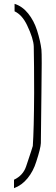

<svg xmlns="http://www.w3.org/2000/svg" viewBox="-20 -719 291 1001"><path d="M56 -699Q97 -686 127 -648.5Q157 -611 173 -561Q191 -504 196 -460Q199 -433 196 -234Q195 -145 193 27Q192 54 169 124Q154 173 124 210Q94 247 53 262V218Q100 196 116 149Q151 45 151 42Q157 -43 158 -234Q158 -384 156 -476Q155 -517 121 -588Q95 -642 56 -660Z"/></svg>

Font: HiLo-Deco
Style: Deco
Weight: 500
Version: Version 001.000